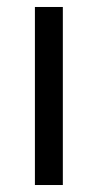

<svg xmlns="http://www.w3.org/2000/svg" viewBox="-20 -530 280 550"><path d="M80 0V-510H160V0Z"/></svg>

Font: Instrument Sans
Style: Regular
Weight: 400
Designer: Rodrigo Fuenzalida
Foundry: fragTYPE
Version: Version 1.000;gftools[0.9.28]